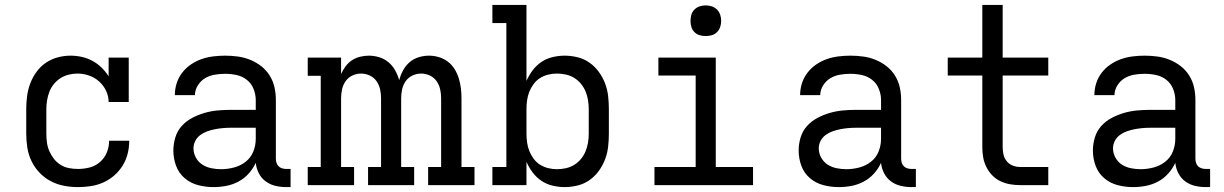

<svg xmlns="http://www.w3.org/2000/svg" viewBox="-20 -755 4990 783"><path d="M298 8Q269 8 240.5 2.5Q212 -3 186.5 -16.5Q161 -30 141 -51Q121 -72 108.5 -98Q96 -124 91.5 -152.5Q87 -181 87 -210V-310Q87 -337 90.5 -363.5Q94 -390 103.5 -415Q113 -440 129 -462Q145 -484 167 -499Q189 -514 215 -521Q241 -528 268 -528Q291 -528 313.5 -523Q336 -518 356.5 -507Q377 -496 393.5 -480Q410 -464 423 -444V-520H505V-339H423Q423 -363 412.5 -385Q402 -407 384 -423Q366 -439 343 -447Q320 -455 296 -455Q278 -455 260 -450.5Q242 -446 227 -436.5Q212 -427 200 -412.5Q188 -398 181.5 -381Q175 -364 172 -346Q169 -328 169 -310V-210Q169 -192 171.5 -173.5Q174 -155 181.5 -138Q189 -121 200.5 -106.5Q212 -92 227.5 -82.5Q243 -73 261 -69.5Q279 -66 298 -66Q322 -66 345.5 -72Q369 -78 387.5 -94Q406 -110 415.5 -133Q425 -156 425 -181H507Q507 -154 500.5 -128Q494 -102 480 -79.5Q466 -57 446 -39.5Q426 -22 401.5 -11Q377 0 350.5 4Q324 8 298 8Z M851 8H850Q819 8 788 0Q757 -8 733 -28.5Q709 -49 698 -79Q687 -109 687 -141Q687 -168 695 -194.5Q703 -221 721 -241Q739 -261 763.5 -274Q788 -287 814 -294.5Q840 -302 866.5 -304.5Q893 -307 921 -307H1023V-347Q1023 -370 1014 -392.5Q1005 -415 986.5 -429.5Q968 -444 945 -449Q922 -454 898 -454Q877 -454 856 -450.5Q835 -447 817 -436.5Q799 -426 787 -407Q775 -388 775 -367H693Q693 -392 700.5 -415.5Q708 -439 723 -458.5Q738 -478 758.5 -492Q779 -506 802 -514Q825 -522 849.5 -525Q874 -528 898 -528Q924 -528 950 -524.5Q976 -521 1000.5 -511Q1025 -501 1045.5 -485Q1066 -469 1080 -446.5Q1094 -424 1099.5 -398.5Q1105 -373 1105 -347V-108Q1105 -99 1107.5 -91Q1110 -83 1116 -77Q1122 -71 1130.5 -68.5Q1139 -66 1147 -66H1165V8H1147Q1125 8 1103.5 3Q1082 -2 1064 -15Q1046 -28 1035.5 -48.5Q1025 -69 1023 -91Q1012 -67 994 -47Q976 -27 952.5 -14.5Q929 -2 903 3Q877 8 851 8ZM882 -65Q908 -65 934.5 -72Q961 -79 982 -95.5Q1003 -112 1013 -137Q1023 -162 1023 -189V-234H921Q904 -234 888 -232.5Q872 -231 856.5 -228Q841 -225 825.5 -219.5Q810 -214 797 -204.5Q784 -195 776.5 -180.5Q769 -166 769 -150Q769 -130 779 -112Q789 -94 805.5 -83.5Q822 -73 842 -69Q862 -65 882 -65Z M1235 0V-74H1288V-446H1235V-520H1371V-453Q1378 -469 1389 -484Q1400 -499 1415 -509Q1430 -519 1448 -523.5Q1466 -528 1484 -528Q1506 -528 1527 -521.5Q1548 -515 1564.5 -501Q1581 -487 1591.5 -468Q1602 -449 1608 -428Q1613 -448 1623.5 -467.5Q1634 -487 1650 -501Q1666 -515 1687 -521.5Q1708 -528 1729 -528Q1750 -528 1770 -522Q1790 -516 1806.5 -503.5Q1823 -491 1834 -473Q1845 -455 1851 -435.5Q1857 -416 1859.5 -395.5Q1862 -375 1862 -354V-74H1915V0H1726V-74H1779V-354Q1779 -373 1775 -391Q1771 -409 1760.5 -424Q1750 -439 1733 -447Q1716 -455 1698 -455Q1679 -455 1662 -447Q1645 -439 1634.5 -424Q1624 -409 1620 -391Q1616 -373 1616 -354V-74H1669V0H1481V-74H1534V-354Q1534 -373 1530 -391Q1526 -409 1515.5 -424Q1505 -439 1488 -447Q1471 -455 1452 -455Q1434 -455 1417 -447Q1400 -439 1389.5 -424Q1379 -409 1375 -391Q1371 -373 1371 -354V-74H1424V0Z M2283 8Q2258 8 2233 2Q2208 -4 2187.5 -18Q2167 -32 2152 -52Q2137 -72 2127 -95V0H1988V-74H2045V-661H1988V-735H2127V-425Q2137 -448 2152 -468Q2167 -488 2187.5 -502Q2208 -516 2233 -522Q2258 -528 2283 -528Q2309 -528 2335.5 -521.5Q2362 -515 2384 -499.5Q2406 -484 2422 -462Q2438 -440 2447.5 -415Q2457 -390 2460 -363.5Q2463 -337 2463 -310V-210Q2463 -183 2460 -156.5Q2457 -130 2447.5 -105Q2438 -80 2422 -58Q2406 -36 2384 -20.5Q2362 -5 2335.5 1.5Q2309 8 2283 8ZM2251 -65Q2269 -65 2287.5 -69Q2306 -73 2321.5 -82.5Q2337 -92 2349 -106.5Q2361 -121 2368 -138Q2375 -155 2378 -173.5Q2381 -192 2381 -210V-310Q2381 -328 2378 -346.5Q2375 -365 2368 -382Q2361 -399 2349 -413.5Q2337 -428 2321.5 -437.5Q2306 -447 2287.5 -451Q2269 -455 2251 -455Q2233 -455 2215 -450.5Q2197 -446 2182 -436.5Q2167 -427 2156 -412Q2145 -397 2138.5 -380.5Q2132 -364 2129.5 -346Q2127 -328 2127 -310V-210Q2127 -192 2129.5 -174Q2132 -156 2138.5 -139.5Q2145 -123 2156 -108Q2167 -93 2182 -83.5Q2197 -74 2215 -69.5Q2233 -65 2251 -65Z M2649 0V-74H2817V-447H2665V-520H2899V-74H3051V0ZM2858 -608Q2845 -608 2833 -611.5Q2821 -615 2812 -624Q2803 -633 2799.5 -645Q2796 -657 2796 -670Q2796 -683 2799.5 -695Q2803 -707 2812 -716Q2821 -725 2833 -729Q2845 -733 2858 -733Q2871 -733 2883 -729Q2895 -725 2904 -716Q2913 -707 2917 -695Q2921 -683 2921 -670Q2921 -657 2917 -645Q2913 -633 2904 -624Q2895 -615 2883 -611.5Q2871 -608 2858 -608Z M3401 8H3400Q3369 8 3338 0Q3307 -8 3283 -28.5Q3259 -49 3248 -79Q3237 -109 3237 -141Q3237 -168 3245 -194.5Q3253 -221 3271 -241Q3289 -261 3313.5 -274Q3338 -287 3364 -294.5Q3390 -302 3416.5 -304.5Q3443 -307 3471 -307H3573V-347Q3573 -370 3564 -392.5Q3555 -415 3536.5 -429.5Q3518 -444 3495 -449Q3472 -454 3448 -454Q3427 -454 3406 -450.5Q3385 -447 3367 -436.5Q3349 -426 3337 -407Q3325 -388 3325 -367H3243Q3243 -392 3250.5 -415.5Q3258 -439 3273 -458.5Q3288 -478 3308.5 -492Q3329 -506 3352 -514Q3375 -522 3399.5 -525Q3424 -528 3448 -528Q3474 -528 3500 -524.5Q3526 -521 3550.5 -511Q3575 -501 3595.5 -485Q3616 -469 3630 -446.5Q3644 -424 3649.5 -398.5Q3655 -373 3655 -347V-108Q3655 -99 3657.5 -91Q3660 -83 3666 -77Q3672 -71 3680.5 -68.5Q3689 -66 3697 -66H3715V8H3697Q3675 8 3653.5 3Q3632 -2 3614 -15Q3596 -28 3585.5 -48.5Q3575 -69 3573 -91Q3562 -67 3544 -47Q3526 -27 3502.5 -14.5Q3479 -2 3453 3Q3427 8 3401 8ZM3432 -65Q3458 -65 3484.5 -72Q3511 -79 3532 -95.5Q3553 -112 3563 -137Q3573 -162 3573 -189V-234H3471Q3454 -234 3438 -232.5Q3422 -231 3406.5 -228Q3391 -225 3375.5 -219.5Q3360 -214 3347 -204.5Q3334 -195 3326.5 -180.5Q3319 -166 3319 -150Q3319 -130 3329 -112Q3339 -94 3355.5 -83.5Q3372 -73 3392 -69Q3412 -65 3432 -65Z M4141 0Q4120 0 4099.5 -3.5Q4079 -7 4060 -16Q4041 -25 4026.5 -40Q4012 -55 4002.5 -74Q3993 -93 3989.5 -113.5Q3986 -134 3986 -155V-447H3845V-520H3986V-735H4069V-520H4255V-447H4069V-155Q4069 -139 4072.5 -124Q4076 -109 4086 -97Q4096 -85 4110.5 -79.5Q4125 -74 4141 -74H4255V0Z M4601 8H4600Q4569 8 4538 0Q4507 -8 4483 -28.5Q4459 -49 4448 -79Q4437 -109 4437 -141Q4437 -168 4445 -194.5Q4453 -221 4471 -241Q4489 -261 4513.5 -274Q4538 -287 4564 -294.5Q4590 -302 4616.5 -304.5Q4643 -307 4671 -307H4773V-347Q4773 -370 4764 -392.5Q4755 -415 4736.5 -429.5Q4718 -444 4695 -449Q4672 -454 4648 -454Q4627 -454 4606 -450.5Q4585 -447 4567 -436.5Q4549 -426 4537 -407Q4525 -388 4525 -367H4443Q4443 -392 4450.5 -415.5Q4458 -439 4473 -458.5Q4488 -478 4508.5 -492Q4529 -506 4552 -514Q4575 -522 4599.5 -525Q4624 -528 4648 -528Q4674 -528 4700 -524.5Q4726 -521 4750.5 -511Q4775 -501 4795.5 -485Q4816 -469 4830 -446.5Q4844 -424 4849.5 -398.5Q4855 -373 4855 -347V-108Q4855 -99 4857.5 -91Q4860 -83 4866 -77Q4872 -71 4880.5 -68.5Q4889 -66 4897 -66H4915V8H4897Q4875 8 4853.5 3Q4832 -2 4814 -15Q4796 -28 4785.5 -48.5Q4775 -69 4773 -91Q4762 -67 4744 -47Q4726 -27 4702.5 -14.5Q4679 -2 4653 3Q4627 8 4601 8ZM4632 -65Q4658 -65 4684.5 -72Q4711 -79 4732 -95.5Q4753 -112 4763 -137Q4773 -162 4773 -189V-234H4671Q4654 -234 4638 -232.5Q4622 -231 4606.5 -228Q4591 -225 4575.5 -219.5Q4560 -214 4547 -204.5Q4534 -195 4526.5 -180.5Q4519 -166 4519 -150Q4519 -130 4529 -112Q4539 -94 4555.5 -83.5Q4572 -73 4592 -69Q4612 -65 4632 -65Z"/></svg>

Font: Iosevka Plex Etoile
Style: Regular
Weight: 400
Designer: Belleve Invis
Foundry: Belleve Invis
Version: Version 25.1.1; ttfautohint (v1.8.4)